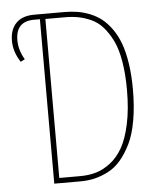

<svg xmlns="http://www.w3.org/2000/svg" viewBox="-50 -725 648 769"><g transform="rotate(-5 273.5 -340.5)"><path d="M237.8 -681.2Q265.6 -681.2 289.8 -677.2Q314 -673.3 339.4 -663.3Q364.7 -653.3 385.5 -637.2Q406.2 -621.1 425 -595.2Q443.8 -569.3 456.5 -535.4Q469.2 -501.5 476.6 -453.6Q483.9 -405.8 483.9 -348.1Q483.9 -279.8 474.1 -224.4Q464.4 -168.9 446.3 -131.8Q428.2 -94.7 405.5 -68.1Q382.8 -41.5 354.7 -27.1Q326.7 -12.7 299.6 -6.3Q272.5 0 242.2 0H137.2V-661.1H113.8Q40 -661.1 40 -585Q40 -544.9 63 -506.8L45.9 -498Q18.1 -540 18.1 -585Q18.1 -629.9 43 -655.5Q67.9 -681.2 116.2 -681.2ZM243.2 -21Q277.3 -21 306.6 -29.3Q335.9 -37.6 365 -59.8Q394 -82 414.3 -117.7Q434.6 -153.3 447.3 -212.2Q460 -271 460 -348.1Q460 -413.1 451.2 -464.4Q442.4 -515.6 425.8 -548.8Q409.2 -582 388.9 -604.7Q368.7 -627.4 342.3 -639.2Q315.9 -650.9 291.5 -655.5Q267.1 -660.2 237.8 -660.2H159.2V-21Z"/></g></svg>

Font: Fira Sans Compressed Thin
Style: Regular
Weight: 100
Width: 1
Designer: Carrois Corporate & Edenspiekermann AG
Foundry: Carrois Corporate GbR & Edenspiekermann AG
Version: Version 4.203;PS 004.203;hotconv 1.0.88;makeotf.lib2.5.64775